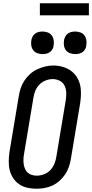

<svg xmlns="http://www.w3.org/2000/svg" viewBox="-20 -1147 564 1175"><path d="M203 8Q175 8 147.5 2Q120 -4 98 -19Q76 -34 61 -56.5Q46 -79 39.5 -105Q33 -131 33.5 -160Q34 -189 38 -217L95 -559Q99 -584 107 -608Q115 -632 129.5 -654Q144 -676 164 -694Q184 -712 208 -723Q232 -734 256.5 -740Q281 -746 306 -746Q335 -746 362 -738.5Q389 -731 411 -716Q433 -701 448 -678.5Q463 -656 469.5 -630Q476 -604 475.5 -575Q475 -546 471 -518L414 -176Q410 -151 402 -127Q394 -103 379.5 -81Q365 -59 345 -41Q325 -23 301.5 -12Q278 -1 253 3.5Q228 8 203 8ZM205 -72Q227 -72 249.5 -80.5Q272 -89 288 -106Q304 -123 313 -145Q322 -167 325 -189L382 -531Q386 -555 385.5 -578.5Q385 -602 375.5 -622Q366 -642 346 -652.5Q326 -663 302 -663Q280 -663 258 -654Q236 -645 220 -628Q204 -611 195.5 -589.5Q187 -568 184 -546L127 -204Q124 -188 123.5 -172.5Q123 -157 125 -142.5Q127 -128 133 -114Q139 -100 149.5 -90.5Q160 -81 175 -76.5Q190 -72 205 -72ZM440 -816Q424 -816 408.5 -821.5Q393 -827 383.5 -839.5Q374 -852 371.5 -868.5Q369 -885 372 -902Q374 -913 380 -924Q386 -935 396 -942Q406 -949 417.5 -951.5Q429 -954 440 -954Q457 -954 472 -948.5Q487 -943 496.5 -930.5Q506 -918 508.5 -901.5Q511 -885 508 -868Q507 -857 501 -846Q495 -835 485 -828Q475 -821 463.5 -818.5Q452 -816 440 -816ZM240 -816Q224 -816 208.5 -821.5Q193 -827 183.5 -839.5Q174 -852 171.5 -868.5Q169 -885 172 -902Q174 -913 180 -924Q186 -935 196 -942Q206 -949 217.5 -951.5Q229 -954 240 -954Q257 -954 272 -948.5Q287 -943 296.5 -930.5Q306 -918 308.5 -901.5Q311 -885 308 -868Q307 -857 301 -846Q295 -835 285 -828Q275 -821 263.5 -818.5Q252 -816 240 -816ZM224 -1053V-1127H524V-1053Z"/></svg>

Font: Iosevka Slab Medium Oblique
Style: Regular
Weight: 500
Italic angle: -9°
Monospace: yes
Designer: Belleve Invis
Foundry: Belleve Invis
Version: Version 11.1.1; ttfautohint (v1.8.3)